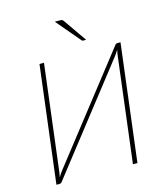

<svg xmlns="http://www.w3.org/2000/svg" viewBox="-131 -1016 961 1115"><g transform="rotate(-15 349.0 -458.5)"><path d="M68.5 0ZM608.5 -694.5Q614 -703 623 -703H642L555.5 0H528.5L604 -614.5Q606.5 -639.5 612 -666Q605 -654.5 599 -645.5Q593 -636.5 586 -628L102 -8Q99 -4 95.2 -2Q91.5 0 85.5 0H68.5L155 -703H182L106.5 -88.5Q105 -75.5 103.2 -62.8Q101.5 -50 98.5 -36.5Q105.5 -48 111.5 -57.2Q117.5 -66.5 124.5 -75ZM334 -917Q343 -917 347.5 -915.2Q352 -913.5 356 -908L453 -768.5H437.5Q434 -768.5 431.2 -769.2Q428.5 -770 426.5 -773L304.5 -917Z"/></g></svg>

Font: Lato Thin
Style: Italic
Weight: 200
Italic angle: -7°
Designer: Lukasz Dziedzic
Foundry: tyPoland Lukasz Dziedzic
Version: Version 2.007; 2014-02-27